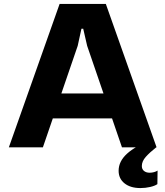

<svg xmlns="http://www.w3.org/2000/svg" viewBox="-20 -749 841 976"><path d="M25 0 283 -729H518L776 0H600L423 -516L403 -603H394L375 -516L198 0ZM233 -147 275 -274H523L564 -147ZM694 207Q643 207 613 183Q583 159 583 119Q583 71 626 32Q669 -7 745 -34L766 -15L774 0Q741 26 721 48.5Q701 71 701 95Q701 111 712 120Q723 129 741 129Q752 129 763 126Q774 123 781 118L780 187Q767 196 743 201.5Q719 207 694 207Z"/></svg>

Font: Hubot Sans
Style: Bold
Weight: 700
Designer: Deni Anggara
Foundry: GitHub, Inc., Subsidiary of Microsoft Corporation
Version: Version 2.000